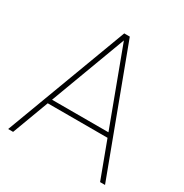

<svg xmlns="http://www.w3.org/2000/svg" viewBox="-165 -840 927 969"><g transform="rotate(30 298.5 -355.5)"><path d="M44.9 0H16.1L282.2 -710.9H307.6L301.8 -688.5ZM294.9 -688.5 289.6 -710.9H314.5L580.6 0H551.8ZM476.6 -212.4H120.6V-238.8H476.6Z"/></g></svg>

Font: Heebo Thin
Style: Regular
Weight: 250
Designer: Oded Ezer
Foundry: Ezer Type House
Version: Version 3.100